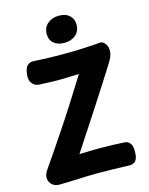

<svg xmlns="http://www.w3.org/2000/svg" viewBox="-146 -1097 928 1199"><g transform="rotate(-15 318.5 -497.0)"><path d="M123.3 -623.2Q97.1 -625 80.4 -645.7Q63.7 -666.3 67.6 -703.6Q72.4 -747.4 89.7 -761.2Q106.9 -775 125.9 -774Q231.9 -767 345.6 -768Q459.3 -769 559.3 -778Q570.3 -779 582.2 -769.9Q594 -760.8 601.2 -743.7Q608.3 -726.6 605.2 -701.6Q602.1 -676.7 582.4 -645Q539 -576 501.1 -516.3Q463.1 -456.7 425.4 -399.1Q387.8 -341.6 346.6 -278.4Q305.3 -215.2 255.3 -138.7Q283.3 -139.7 302.6 -140.2Q321.8 -140.7 341.8 -141.2Q361.8 -141.7 390.3 -141.7Q433.2 -141.7 471.4 -140.2Q509.7 -138.7 546.9 -136.7Q566.9 -135.9 581.6 -118.6Q596.2 -101.3 593.9 -54.9Q592.1 -18.2 577.4 -3.6Q562.8 11 538.1 10.2Q487.8 8.2 438.6 7.1Q389.3 6 334.3 6Q273.3 6 211.3 9.1Q149.3 12.1 87.3 13Q58.7 13 40.1 -2.4Q21.4 -17.9 18.9 -43.1Q16.4 -68.3 35.6 -96.1Q77.4 -156.3 109.7 -204.1Q142 -251.8 168.6 -291.3Q195.2 -330.9 219.3 -367.6Q243.4 -404.3 267.6 -442.3Q291.8 -480.3 319.4 -524.3Q347.1 -568.2 381.3 -623Q329.8 -620.8 289.4 -619.8Q249.1 -618.8 210.4 -619.9Q171.7 -621 123.3 -623.2ZM345.7 -834Q303.9 -834 277.8 -854.8Q251.8 -875.7 251.8 -915.3Q251.8 -958.1 281.3 -982.6Q310.8 -1007.1 352.1 -1007.1Q388.3 -1007.1 409.1 -994.3Q429.8 -981.6 438.6 -962.8Q447.4 -944 447.4 -924.8Q447.4 -883.9 418.9 -858.9Q390.3 -834 345.7 -834Z"/></g></svg>

Font: Playpen Sans Deva
Style: Regular
Weight: 400
Designer: Pooja Saxena, Gunjan Panchal, Laura Meseguer, Veronika Burian, José Scaglione
Foundry: TypeTogether
Version: Version 2.000